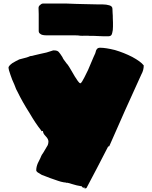

<svg xmlns="http://www.w3.org/2000/svg" viewBox="-20 -971 859 1086"><path d="M458 89Q458 89 456.5 89Q455 89 454 90L451 91Q448 91 448 89Q444 87 443 83Q408 77 398 73L363 63H358Q353 63 350 61Q341 61 335 59Q327 58 309 52Q291 46 283 43Q267 38 237 26Q223 20 216 18L193 4Q185 -2 185 -8Q185 -27 194 -48Q197 -55 202.5 -65Q208 -75 213 -88Q215 -94 224 -106Q248 -146 250 -150Q254 -161 254 -170Q254 -185 238 -201Q223 -216 223 -230Q218 -230 218 -229H216H215Q213 -231 213 -233Q181 -273 148 -330Q106 -396 80 -450Q72 -462 61 -493Q48 -520 39 -548Q28 -579 28 -588Q28 -598 50 -614Q59 -620 71 -626Q83 -632 89 -635Q94 -636 131 -646L145 -651Q149 -654 154 -654Q160 -654 173 -658Q202 -664 207 -666L243 -674Q273 -684 278 -685L280 -686H283H285Q306 -686 313 -676Q319 -670 333 -648Q335 -642 340.5 -634Q346 -626 348 -624L356 -613L363 -605Q367 -600 371 -593Q375 -586 380 -578Q406 -532 420 -513Q429 -500 435 -500Q438 -500 445 -511Q454 -525 478 -575Q491 -607 509 -648Q518 -666 519 -670Q523 -688 528 -693Q533 -701 546 -701Q578 -701 630 -688Q681 -673 728 -649Q776 -623 793 -601Q793 -574 780 -551L688 -348L598 -144L594 -143Q593 -143 591 -141Q525 -12 470 91Q468 95 458 95ZM535 -767 513 -768H488L478 -769H458Q454 -769 446 -768.5Q438 -768 433 -769Q423 -771 408 -771H386H376H276H248Q232 -771 222 -773Q212 -775 206 -781Q199 -786 199 -796V-832V-862V-891Q198 -901 198 -926Q198 -936 206 -942Q207 -943 212 -947Q217 -951 223 -951H333H355Q368 -951 408 -949L448 -948Q518 -946 538 -946H561Q581 -946 598 -941Q616 -936 616 -921Q616 -906 617 -896.5Q618 -887 618 -881V-871Q618 -856 619 -844V-821Q619 -799 615 -786Q612 -766 595 -766H561Q551 -767 535 -767Z"/></svg>

Font: Sigmar One
Style: Regular
Weight: 400
Designer: Vernon Adams
Foundry: Vernon Adams
Version: Version 2.000